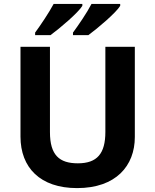

<svg xmlns="http://www.w3.org/2000/svg" viewBox="-20 -954 796 984"><path d="M596 -924V-934H449C426 -889 382 -825 354 -787V-774H433C482 -810 575 -889 596 -924ZM402 -924V-934H255C231 -889 188 -825 160 -787V-774H239C288 -810 381 -889 402 -924ZM671 -252V-714H520V-278C520 -167 478 -117 379 -117C284 -117 236 -159 236 -277V-714H85V-254C85 -95 186 10 375 10C574 10 671 -104 671 -252Z"/></svg>

Font: Noto Sans Gunjala Gondi
Style: Bold
Weight: 700
Designer: Ek Type
Foundry: Ek Type
Version: Version 1.004